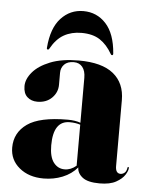

<svg xmlns="http://www.w3.org/2000/svg" viewBox="-49 -685 577 737"><g transform="rotate(5 239.0 -317.0)"><path d="M16 -98.5Q16 -156 63.8 -189.8Q111.5 -223.5 219.5 -223.5Q248 -223.5 268.5 -216V-389Q268.5 -416 256.5 -430.8Q244.5 -445.5 223.5 -445.5Q199 -445.5 186.5 -432.5Q174 -419.5 174 -400.5V-354Q174 -324.5 152.5 -303.2Q131 -282 96.5 -282Q73 -282 57.8 -295.8Q42.5 -309.5 42.5 -337.5Q42.5 -364.5 65 -391.2Q87.5 -418 131.8 -435.8Q176 -453.5 242 -453.5Q331 -453.5 375.2 -417.8Q419.5 -382 419.5 -316V-62.5Q419.5 -34 439 -34Q447 -34 454.2 -39.8Q461.5 -45.5 463.5 -59.5Q464 -63 466 -63Q469 -63 469 -59.5Q469 -49 458.8 -32.8Q448.5 -16.5 425.2 -3.5Q402 9.5 362 9.5Q316 9.5 295.8 -6.5Q275.5 -22.5 275.5 -44.5Q253 -18 218.8 -4.2Q184.5 9.5 146 9.5Q89 9.5 52.5 -20.8Q16 -51 16 -98.5ZM164.5 -120Q164.5 -75.5 181 -54Q197.5 -32.5 223.5 -32.5Q247.5 -32.5 268.5 -50.5V-208.5Q250.5 -214.5 227.5 -214.5Q164.5 -214.5 164.5 -120ZM243 -560Q204.5 -560 175.2 -543.5Q146 -527 125 -489Q123 -485 120 -485Q114.5 -485 115.5 -492Q121.5 -568 156.8 -606Q192 -644 243 -644Q295 -644 330 -606Q365 -568 371 -492Q371.5 -485 366.5 -485Q363.5 -485 361.5 -489Q341.5 -524 314 -542Q286.5 -560 243 -560Z"/></g></svg>

Font: Fraunces 144pt
Style: Bold
Weight: 700
Version: Version 1.000;[b76b70a41]